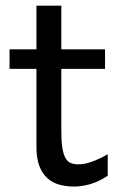

<svg xmlns="http://www.w3.org/2000/svg" viewBox="-20 -665 448 697"><path d="M14.6 -485.8H112.3V-644.5H202.6V-485.8H361.3V-415H202.6V-190.4Q202.6 -152.8 206.3 -128.9Q210 -105 217.5 -91.6Q225.1 -78.1 236.8 -73.2Q248.5 -68.4 265.1 -68.4Q286.1 -68.4 312.5 -77.6Q338.9 -86.9 371.1 -105V-26.9Q337.4 -4.9 306.6 3.7Q275.9 12.2 250 12.2Q221.2 12.2 196.3 5.6Q171.4 -1 152.6 -17.6Q133.8 -34.2 123 -61.8Q112.3 -89.4 112.3 -131.8V-415H14.6Z"/></svg>

Font: Andika APac
Style: Regular
Weight: 400
Designer: Victor Gaultney, Annie Olsen, Julie Remington, Don Collingsworth, Eric Hays, Becca Hirsbrunner
Foundry: SIL International
Version: Version 5.000